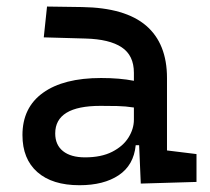

<svg xmlns="http://www.w3.org/2000/svg" viewBox="-20 -542 626 572"><path d="M399.4 4.9 394.5 -109.4H384.3Q378.4 -49.8 333.7 -20Q289.1 9.8 216.8 9.8Q135.7 9.8 91.3 -29.3Q46.9 -68.4 46.9 -139.6Q46.9 -221.7 108.2 -265.6Q169.4 -309.6 281.2 -309.6Q336.9 -309.6 378.9 -301.3V-325.2Q378.9 -377 342.5 -401.1Q306.2 -425.3 234.4 -427.2L110.4 -430.7L120.1 -522.5L224.6 -521Q353 -519 415.3 -465.6Q477.5 -412.1 477.5 -309.6V-93.8L565.4 -83V0ZM378.9 -221.7Q354 -225.6 329.3 -226.1Q304.7 -226.6 279.3 -226.6Q144.5 -226.6 144.5 -144.5Q144.5 -110.4 167.7 -91.8Q190.9 -73.2 233.4 -73.2Q281.7 -73.2 314.2 -89.8Q346.7 -106.4 362.8 -132.3Q378.9 -158.2 378.9 -185.5Z"/></svg>

Font: Cascadia Code NF
Style: Regular
Weight: 400
Monospace: yes
Designer: Aaron Bell
Foundry: Saja Typeworks
Version: Version 2404.023; ttfautohint (v1.8.4)